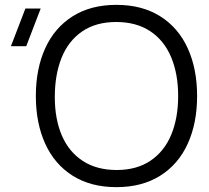

<svg xmlns="http://www.w3.org/2000/svg" viewBox="-20 -755 860 790"><path d="M127.5 -360Q127.5 -471.5 166 -556.2Q204.5 -641 279 -688Q353.5 -735 459 -735Q564.5 -735 639.2 -688Q714 -641 752.5 -556.2Q791 -471.5 791 -360Q791 -248.5 752.5 -163.8Q714 -79 639.2 -32Q564.5 15 459 15Q353.5 15 279 -32Q204.5 -79 166 -163.8Q127.5 -248.5 127.5 -360ZM713 -360Q713 -451.5 684 -520.2Q655 -589 597.8 -626.8Q540.5 -664.5 458 -664.5Q375 -664.5 318.2 -625.8Q261.5 -587 233.5 -517.5Q205.5 -448 205.5 -355.5Q205.5 -265 234.5 -197.5Q263.5 -130 320.8 -92.8Q378 -55.5 460 -55.5Q542.5 -55.5 599.2 -93.8Q656 -132 684.5 -200.5Q713 -269 713 -360ZM147.5 -720 88 -565H25L84.5 -720Z"/></svg>

Font: CCSD_manrope
Style: Regular
Weight: 400
Designer: Mikhail Sharanda
Foundry: Mikhail Sharanda
Version: Version 4.503